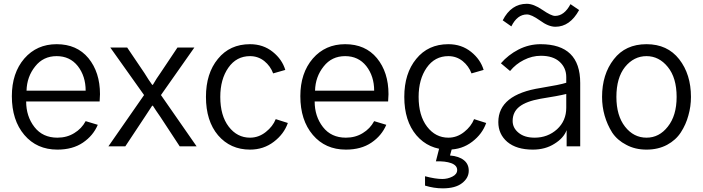

<svg xmlns="http://www.w3.org/2000/svg" viewBox="-20 -778 3737 1021"><path d="M43 -266.6Q43 -389.6 109.4 -466.8Q175.8 -543 281.2 -543Q388.7 -543 450.2 -468.8Q511.7 -393.6 511.7 -277.3Q511.7 -263.7 509.8 -238.3Q379.9 -238.3 119.1 -238.3Q119.1 -159.2 163.1 -102.5Q207 -45.9 285.2 -45.9Q335.9 -45.9 375 -70.3Q414.1 -93.8 435.5 -133.8Q457 -127 500 -114.3Q475.6 -56.6 420.9 -19.5Q366.2 17.6 285.2 17.6Q175.8 17.6 109.4 -60.5Q43 -138.7 43 -266.6ZM121.1 -295.9Q200.2 -295.9 435.5 -295.9Q435.5 -373 393.6 -426.8Q351.6 -479.5 281.2 -479.5Q210 -479.5 167 -424.8Q123 -370.1 121.1 -295.9Z M556.6 0Q604.5 -68.4 746.1 -272.5Q701.2 -335.9 566.4 -525.4Q588.9 -525.4 656.2 -525.4Q678.7 -491.2 748 -389.6Q755.9 -377 769.5 -355.5Q783.2 -335 789.1 -327.1Q790 -327.1 793 -327.1Q798.8 -337.9 812.5 -359.4Q827.1 -380.9 833 -389.6Q863.3 -434.6 923.8 -525.4Q946.3 -525.4 1013.7 -525.4Q968.8 -461.9 835.9 -272.5Q882.8 -204.1 1025.4 0Q1002.9 0 935.5 0Q910.2 -39.1 833 -156.2Q807.6 -192.4 793 -215.8Q792 -215.8 789.1 -215.8Q784.2 -207 750 -156.2Q715.8 -104.5 646.5 0Q624 0 556.6 0Z M1075.2 -262.7Q1075.2 -387.7 1138.7 -464.8Q1202.1 -543 1309.6 -543Q1379.9 -543 1430.7 -502Q1480.5 -461.9 1497.1 -406.2Q1475.6 -400.4 1432.6 -387.7Q1418 -426.8 1385.7 -453.1Q1352.5 -479.5 1309.6 -479.5Q1237.3 -479.5 1194.3 -418Q1151.4 -356.4 1151.4 -262.7Q1151.4 -163.1 1196.3 -104.5Q1241.2 -45.9 1309.6 -45.9Q1355.5 -45.9 1393.6 -76.2Q1430.7 -105.5 1446.3 -144.5Q1467.8 -137.7 1510.7 -124Q1490.2 -65.4 1436.5 -24.4Q1381.8 17.6 1309.6 17.6Q1205.1 17.6 1139.6 -58.6Q1075.2 -134.8 1075.2 -262.7Z M1577.1 -266.6Q1577.1 -389.6 1643.6 -466.8Q1710 -543 1815.4 -543Q1922.9 -543 1984.4 -468.8Q2045.9 -393.6 2045.9 -277.3Q2045.9 -263.7 2043.9 -238.3Q1914.1 -238.3 1653.3 -238.3Q1653.3 -159.2 1697.3 -102.5Q1741.2 -45.9 1819.3 -45.9Q1870.1 -45.9 1909.2 -70.3Q1948.2 -93.8 1969.7 -133.8Q1991.2 -127 2034.2 -114.3Q2009.8 -56.6 1955.1 -19.5Q1900.4 17.6 1819.3 17.6Q1710 17.6 1643.6 -60.5Q1577.1 -138.7 1577.1 -266.6ZM1655.3 -295.9Q1734.4 -295.9 1969.7 -295.9Q1969.7 -373 1927.7 -426.8Q1885.7 -479.5 1815.4 -479.5Q1744.1 -479.5 1701.2 -424.8Q1657.2 -370.1 1655.3 -295.9Z M2129.9 -262.7Q2129.9 -387.7 2193.4 -464.8Q2256.8 -543 2364.3 -543Q2434.6 -543 2485.4 -502Q2535.2 -461.9 2551.8 -406.2Q2530.3 -400.4 2487.3 -387.7Q2472.7 -426.8 2440.4 -453.1Q2407.2 -479.5 2364.3 -479.5Q2292 -479.5 2249 -418Q2206.1 -356.4 2206.1 -262.7Q2206.1 -163.1 2251 -104.5Q2295.9 -45.9 2364.3 -45.9Q2410.2 -45.9 2448.2 -76.2Q2485.4 -105.5 2501 -144.5Q2522.5 -137.7 2565.4 -124Q2544.9 -65.4 2491.2 -24.4Q2436.5 17.6 2364.3 17.6Q2259.8 17.6 2194.3 -58.6Q2129.9 -134.8 2129.9 -262.7ZM2240.2 159.2Q2294.9 173.8 2332 173.8Q2360.4 173.8 2385.7 161.1Q2411.1 148.4 2411.1 126Q2411.1 101.6 2379.9 89.8Q2347.7 78.1 2297.9 80.1Q2305.7 50.8 2320.3 -7.8Q2337.9 -7.8 2388.7 -7.8Q2384.8 5.9 2373 48.8Q2420.9 52.7 2447.3 74.2Q2472.7 94.7 2472.7 129.9Q2472.7 168.9 2436.5 196.3Q2401.4 223.6 2334 223.6Q2288.1 223.6 2240.2 209Q2240.2 192.4 2240.2 159.2Z M2706.1 -134.8Q2706.1 -97.7 2737.3 -72.3Q2768.6 -45.9 2823.2 -45.9Q2892.6 -45.9 2942.4 -90.8Q2991.2 -135.7 2991.2 -205.1Q2991.2 -229.5 2991.2 -278.3Q2948.2 -267.6 2854.5 -252.9Q2778.3 -239.3 2742.2 -210.9Q2706.1 -182.6 2706.1 -134.8ZM2629.9 -128.9Q2629.9 -275.4 2856.4 -310.5Q2958 -327.1 2991.2 -337.9Q2991.2 -347.7 2991.2 -368.2Q2991.2 -417 2956.1 -449.2Q2920.9 -481.4 2856.4 -481.4Q2809.6 -481.4 2765.6 -459Q2722.7 -437.5 2692.4 -400.4Q2675.8 -414.1 2643.6 -441.4Q2682.6 -486.3 2737.3 -514.6Q2793 -543 2854.5 -543Q3065.4 -543 3065.4 -336.9Q3065.4 -224.6 3065.4 0Q3047.9 0 2993.2 0Q2993.2 -21.5 2993.2 -85.9Q2977.5 -43.9 2928.7 -13.7Q2879.9 17.6 2813.5 17.6Q2726.6 17.6 2677.7 -23.4Q2629.9 -64.5 2629.9 -128.9ZM2653.3 -669.9Q2698.2 -757.8 2781.2 -757.8Q2817.4 -757.8 2864.3 -725.6Q2911.1 -693.4 2931.6 -693.4Q2980.5 -693.4 3013.7 -755.9Q3029.3 -745.1 3059.6 -724.6Q3010.7 -635.7 2933.6 -635.7Q2896.5 -635.7 2851.6 -668.9Q2805.7 -701.2 2782.2 -701.2Q2730.5 -701.2 2699.2 -637.7Q2683.6 -648.4 2653.3 -669.9Z M3257.8 -262.7Q3257.8 -163.1 3303.7 -104.5Q3349.6 -45.9 3418 -45.9Q3485.4 -45.9 3531.2 -104.5Q3578.1 -163.1 3578.1 -262.7Q3578.1 -364.3 3531.2 -421.9Q3484.4 -479.5 3418 -479.5Q3350.6 -479.5 3303.7 -421.9Q3257.8 -364.3 3257.8 -262.7ZM3181.6 -262.7Q3181.6 -382.8 3244.1 -462.9Q3305.7 -543 3418 -543Q3529.3 -543 3591.8 -462.9Q3654.3 -382.8 3654.3 -262.7Q3654.3 -211.9 3640.6 -164.1Q3627.9 -116.2 3600.6 -74.2Q3574.2 -33.2 3527.3 -7.8Q3479.5 17.6 3418 17.6Q3357.4 17.6 3310.5 -7.8Q3262.7 -32.2 3235.4 -73.2Q3209 -115.2 3195.3 -163.1Q3181.6 -210.9 3181.6 -262.7Z"/></svg>

Font: Gothic A1
Style: Regular
Weight: 400
Designer: HanYang I&C Co.,Ltd.
Version: Version 2.50